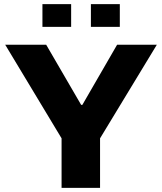

<svg xmlns="http://www.w3.org/2000/svg" viewBox="-20 -903 778 923"><path d="M276 0V-238L5 -688H202L370 -399H376L543 -688H734L461 -238V0ZM184 -774V-883H322V-774ZM417 -774V-883H556V-774Z"/></svg>

Font: Saira Expanded
Style: Bold
Weight: 700
Width: 7
Designer: Hector Gatti with collaboration of the Omnibus-Type team
Foundry: Omnibus-Type
Version: Version 1.100; ttfautohint (v1.8.3)